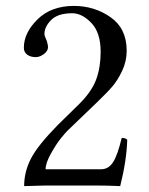

<svg xmlns="http://www.w3.org/2000/svg" viewBox="-20 -630 505 652"><path d="M61 -467.8Q61 -518.6 107.4 -564.2Q153.8 -609.9 231 -609.9Q300.8 -609.9 355.5 -571.5Q410.2 -533.2 410.2 -458Q410.2 -421.9 395 -389.9Q379.9 -357.9 362.5 -337.4Q345.2 -316.9 310.1 -283.2L209 -186Q202.1 -179.2 187 -160.6Q171.9 -142.1 153.3 -109.1Q134.8 -76.2 134.8 -55.2H323.2Q349.1 -55.2 364.5 -80.1Q379.9 -105 393.1 -161.1Q402.8 -163.1 412.1 -155.8Q410.2 -85.9 388.2 2Q342.3 0 310.1 0H134.8L62 2Q62 -45.9 84.5 -90.3Q106.9 -134.8 175.8 -205.1L250 -277.8Q292 -319.8 306.9 -360.8Q321.8 -401.9 321.8 -454.1Q321.8 -519 290.3 -552Q258.8 -585 225.1 -585Q176.3 -585 153.6 -562Q130.9 -539.1 130.9 -514.2Q130.9 -509.3 135 -500.2Q139.2 -491.2 139.2 -490.2Q143.1 -476.1 143.1 -470.2Q143.1 -457 129.2 -446.5Q115.2 -436 101.1 -436Q84 -436 72.5 -444.3Q61 -452.6 61 -467.8Z"/></svg>

Font: Linux Libertine Display
Style: Regular
Weight: 400
Designer: Philipp H. Poll
Foundry: Philipp H. Poll
Version: Version 5.0.9